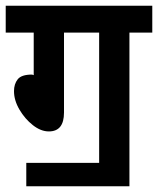

<svg xmlns="http://www.w3.org/2000/svg" viewBox="-20 -642 553 672"><path d="M72 -72H327V-528H204V-248Q204 -182 151 -182Q123 -182 95 -204Q67 -226 48 -258.5Q29 -291 29 -323Q29 -348 42 -364.5Q55 -381 92 -381L98 -379V-528H0V-622H513V-528H433V10H72Z"/></svg>

Font: Noto Sans Condensed SemiBold
Style: Italic
Weight: 600
Width: 3
Italic angle: -12°
Designer: Monotype Design Team
Foundry: Monotype Imaging Inc.
Version: Version 2.013; ttfautohint (v1.8.4.7-5d5b)